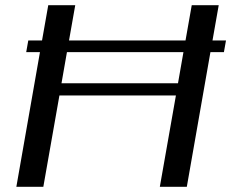

<svg xmlns="http://www.w3.org/2000/svg" viewBox="-20 -720 891 740"><path d="M843 -519H791L700 0H596L658 -352H209L147 0H43L134 -519H81L89 -564H142L166 -700H270L246 -564H695L719 -700H823L799 -564H851ZM687 -519H238L217 -399H666Z"/></svg>

Font: Fahkwang
Style: Italic
Weight: 400
Italic angle: -10°
Version: Version 1.000; ttfautohint (v1.6)